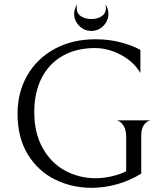

<svg xmlns="http://www.w3.org/2000/svg" viewBox="-20 -888 792 919"><path d="M64 -344Q64 -446 110.5 -527Q157 -608 241.5 -654Q326 -700 436 -700Q506 -700 562.5 -684Q619 -668 652 -649V-538Q621 -592 559.5 -625Q498 -658 434 -658Q345 -658 279.5 -620.5Q214 -583 179 -514Q144 -445 144 -352Q144 -251 184.5 -179Q225 -107 292 -71Q359 -35 438 -35Q474 -35 512.5 -43.5Q551 -52 584 -68V-233Q584 -267 571 -287Q558 -307 540 -312H700Q682 -308 669 -290Q656 -272 656 -239V-57Q603 -24 541.5 -6.5Q480 11 419 11Q324 11 243 -29Q162 -69 113 -149Q64 -229 64 -344ZM335 -822Q335 -846 350 -868Q347 -858 347 -848Q347 -824 367 -810.5Q387 -797 417 -797Q447 -797 467 -810.5Q487 -824 487 -848Q487 -858 484 -868Q499 -846 499 -822Q499 -789 475 -764.5Q451 -740 417 -740Q383 -740 359 -764.5Q335 -789 335 -822Z"/></svg>

Font: BellefairVN
Style: Regular
Weight: 400
Designer: Nick Shinn, Liron Lavi Turkenic
Foundry: Shinntype
Version: Version 1.003